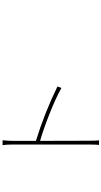

<svg xmlns="http://www.w3.org/2000/svg" viewBox="343 -1140 813 1540"><g transform="rotate(-90 750.0 -370.5)"><path d="M826.2 -316.4 813.5 -285.2Q733.4 -330.1 607.4 -379.9Q481.4 -429.7 389.6 -456.1L390.6 -81.1Q390.6 -8.8 393.6 16.6H357.4Q360.4 -8.8 360.4 -81.1V-668.9Q360.4 -722.7 355.5 -756.8H394.5Q389.6 -712.9 389.6 -668.9V-489.3Q615.2 -419.9 826.2 -316.4Z"/></g></svg>

Font: Bpmf Zihi Sans ExtraLight
Style: ExtraLight
Weight: 250
Foundry: But Ko
Version: Version 1.320